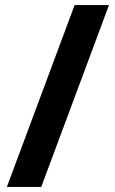

<svg xmlns="http://www.w3.org/2000/svg" viewBox="-20 -734 453 754"><path d="M408 -714 142 0H7L273 -714Z"/></svg>

Font: Noto Sans IKEA
Style: Bold
Weight: 600
Designer: Monotype Design Team
Foundry: Monotype Imaging Inc.
Version: Version 2.001